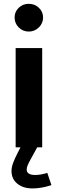

<svg xmlns="http://www.w3.org/2000/svg" viewBox="-20 -791 309 1031"><path d="M58.4 -697Q58.4 -665.9 80.6 -643.7Q102.9 -621.5 134.7 -621.5Q165.9 -621.5 188.6 -643.7Q211.3 -665.9 211.3 -697Q211.3 -728.1 188.6 -749.3Q165.9 -770.5 134.7 -770.5Q102.9 -770.5 80.6 -749.3Q58.4 -728.1 58.4 -697ZM64 -532.8V0H206.6V-532.8ZM234.1 137.4Q198.2 148.6 169.1 148.6Q146.9 148.6 135.1 141.3Q123.3 133.9 123.3 119.7Q123.3 110 128.3 97.3Q133.4 84.5 145.8 62.1L179.9 0L178.3 -1.3L90.1 -2.3V0L76.5 26.5Q58.2 62.3 50 84.9Q41.8 107.5 41.8 127.2Q41.8 169.6 72.9 195.2Q103.9 220.8 155.6 220.8Q201.5 220.8 256.2 203.2Z"/></svg>

Font: Estedad VF
Style: Regular
Weight: 100
Designer: Amin Abedi
Version: Version 7.3